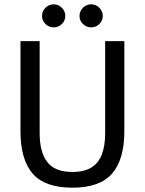

<svg xmlns="http://www.w3.org/2000/svg" viewBox="-20 -859 672 891"><path d="M316 12Q188 12 131.5 -53.5Q75 -119 75 -250V-668H164V-241Q164 -154 199 -107.5Q234 -61 316 -61Q371 -61 404.5 -82Q438 -103 453 -143Q468 -183 468 -241V-668H557V-250Q557 -119 500 -53.5Q443 12 316 12ZM403 -732Q381 -732 365 -747.5Q349 -763 349 -785Q349 -807 365 -823Q381 -839 403 -839Q425 -839 441 -823Q457 -807 457 -785Q457 -763 441 -747.5Q425 -732 403 -732ZM229 -732Q207 -732 191 -747.5Q175 -763 175 -785Q175 -807 191 -823Q207 -839 229 -839Q251 -839 267 -823Q283 -807 283 -785Q283 -763 267 -747.5Q251 -732 229 -732Z"/></svg>

Font: Atkinson Hyperlegible Mono ExtraLight
Style: Regular
Weight: 400
Monospace: yes
Version: Version 2.001